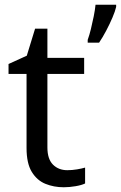

<svg xmlns="http://www.w3.org/2000/svg" viewBox="-20 -780 510 810"><path d="M264 -62Q284 -62 305 -65.5Q326 -69 339 -73V-6Q325 1 299 5.5Q273 10 249 10Q207 10 171.5 -4.5Q136 -19 114 -55Q92 -91 92 -156V-468H16V-510L93 -545L128 -659H180V-536H335V-468H180V-158Q180 -109 203.5 -85.5Q227 -62 264 -62ZM470 -751Q466 -733 454.5 -706Q443 -679 428 -650.5Q413 -622 398 -600H350V-612Q357 -631 363.5 -657.5Q370 -684 375.5 -711.5Q381 -739 383 -760H470Z"/></svg>

Font: Noto Sans Takri
Style: Regular
Weight: 400
Designer: Monotype Design Team
Foundry: Monotype Imaging Inc.
Version: Version 2.003; ttfautohint (v1.8.4.7-5d5b)